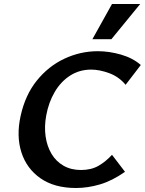

<svg xmlns="http://www.w3.org/2000/svg" viewBox="-20 -927 724 960"><path d="M360 13Q252 13 182.5 -35.5Q113 -84 87 -165.5Q61 -247 83 -347Q106 -452 164 -524Q222 -596 302 -633.5Q382 -671 469 -671Q526 -671 585 -654Q644 -637 684 -602L608 -503Q575 -543 526.5 -561Q478 -579 436 -579Q377 -579 330.5 -549Q284 -519 253.5 -467Q223 -415 211 -349Q201 -294 208 -245Q215 -196 237.5 -158Q260 -120 297.5 -98.5Q335 -77 385 -77Q436 -77 472.5 -98Q509 -119 540 -153L605 -68Q541 -23 480 -5Q419 13 360 13ZM442 -731 540 -907H681L537 -731Z"/></svg>

Font: Ysabeau
Style: Bold Italic
Weight: 700
Italic angle: -12°
Designer: Christian Thalmann (Catharsis Fonts)
Version: Version 2.002